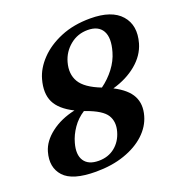

<svg xmlns="http://www.w3.org/2000/svg" viewBox="-131 -829 909 959"><g transform="rotate(-20 323.5 -350.0)"><path d="M218.5 14.5Q94 14.5 49 -35Q4 -84.5 26 -162Q40.5 -213 92.8 -253.2Q145 -293.5 221 -310Q149 -346 126 -394.2Q103 -442.5 122.5 -512.5Q137 -565 181 -611.2Q225 -657.5 293.8 -686.2Q362.5 -715 451.5 -715Q565.5 -715 614.5 -659Q663.5 -603 638.5 -514.5Q621.5 -455.5 569.2 -412Q517 -368.5 441.5 -347Q509.5 -312 532.5 -267.5Q555.5 -223 539 -165Q524.5 -113 481 -72.5Q437.5 -32 370.5 -8.8Q303.5 14.5 218.5 14.5ZM271.5 -549Q255 -490 280.8 -446.2Q306.5 -402.5 389 -370.5Q428.5 -399 457.8 -437.5Q487 -476 499 -518.5Q519.5 -589 498 -627Q476.5 -665 419.5 -665Q366 -665 325.8 -632Q285.5 -599 271.5 -549ZM167.5 -157.5Q151 -99 173 -65.5Q195 -32 250 -32Q300.5 -32 336 -60.5Q371.5 -89 385 -137Q399 -186.5 376.5 -222.8Q354 -259 272.5 -288Q268.5 -289.5 264.5 -291Q227.5 -267.5 202.8 -231.8Q178 -196 167.5 -157.5Z"/></g></svg>

Font: Fraunces 9pt Soft SemiBold
Style: Italic
Weight: 600
Italic angle: -16°
Version: Version 1.000;[b76b70a41]